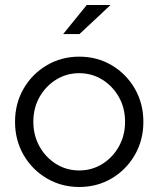

<svg xmlns="http://www.w3.org/2000/svg" viewBox="-20 -736 632 766"><path d="M296 10Q225 10 166.5 -24.5Q108 -59 74 -118Q40 -177 40 -250Q40 -323 74 -382Q108 -441 166.5 -475.5Q225 -510 296 -510Q368 -510 426 -475.5Q484 -441 518 -382Q552 -323 552 -250Q552 -177 518 -118Q484 -59 426 -24.5Q368 10 296 10ZM296 -56Q347 -56 388.5 -82Q430 -108 454.5 -152Q479 -196 479 -250Q479 -305 454.5 -348.5Q430 -392 388.5 -418Q347 -444 296 -444Q245 -444 203.5 -418Q162 -392 137.5 -348.5Q113 -305 113 -250Q113 -196 137.5 -152Q162 -108 203.5 -82Q245 -56 296 -56ZM232 -600 326 -716H421L297 -600Z"/></svg>

Font: Red Hat Display Variable
Style: Regular
Weight: 400
Designer: Pentagram, MCKL
Foundry: Pentagram, MCKL
Version: Version 1.021